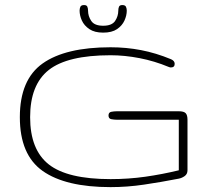

<svg xmlns="http://www.w3.org/2000/svg" viewBox="-20 -745 832 775"><path d="M426.3 10.3Q244.6 10.3 152.3 -54.9Q60.1 -120.1 60.1 -272Q60.1 -423.8 152.3 -489Q244.6 -554.2 426.3 -554.2Q489.3 -554.2 549.3 -542.7Q609.4 -531.2 670.4 -505.9Q685.1 -499.5 685.1 -487.3Q685.1 -472.7 669.4 -472.7Q666 -472.7 660.2 -475.1Q604 -498.5 543.5 -510.3Q482.9 -522 426.3 -522Q252.4 -522 177 -462.6Q101.6 -403.3 101.6 -272Q101.6 -140.6 177 -81.3Q252.4 -22 426.3 -22Q498.5 -22 566.9 -31.7Q635.3 -41.5 701.7 -57.6V-261.7H452.6Q440.9 -261.7 429.4 -263.9Q418 -266.1 418 -278.8Q418 -291.5 429.2 -293.7Q440.4 -295.9 452.6 -295.9H701.7Q722.2 -295.9 729.5 -288.1Q736.8 -280.3 736.8 -261.7V-57.6Q736.8 -42.5 725.6 -34.4Q714.4 -26.4 701.7 -23.9Q629.4 -9.8 561.5 0.2Q493.7 10.3 426.3 10.3ZM396.5 -613.3Q361.8 -613.3 340.8 -627.4Q319.8 -641.6 310.5 -662.1Q301.3 -682.6 301.3 -702.1Q301.3 -710.4 304.4 -717.5Q307.6 -724.6 319.3 -724.6Q329.6 -724.6 332.5 -718Q335.4 -711.4 335.4 -702.1Q335.4 -679.7 348.4 -660.4Q361.3 -641.1 396.5 -641.1Q431.6 -641.1 444.6 -660.4Q457.5 -679.7 457.5 -702.1Q457.5 -711.4 460.4 -718Q463.4 -724.6 473.6 -724.6Q485.4 -724.6 488.5 -717.5Q491.7 -710.4 491.7 -702.1Q491.7 -682.6 482.4 -662.1Q473.1 -641.6 452.4 -627.4Q431.6 -613.3 396.5 -613.3Z"/></svg>

Font: Gruppo
Style: Regular
Weight: 400
Designer: Vernon Adams
Foundry: Vernon Adams
Version: Version 1.001; ttfautohint (v1.8.4.7-5d5b);gftools[0.9.28]